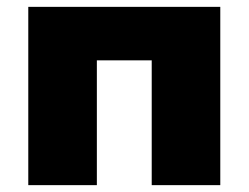

<svg xmlns="http://www.w3.org/2000/svg" viewBox="-20 -540 725 560"><path d="M62.5 0V-520H622.5V0H422.5V-364H262.5V0Z"/></svg>

Font: Geologica Black
Style: Regular
Weight: 900
Designer: Sindre Bremnes, Frode Helland
Foundry: Monokrom Skriftforlag AS
Version: Version 1.010;gftools[0.9.28]